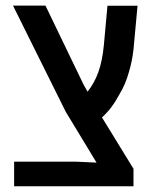

<svg xmlns="http://www.w3.org/2000/svg" viewBox="-20 -650 531 670"><path d="M29.3 0V-85.9H244.6L316.9 -82.5L209 -260.7L25.4 -630.4H138.7L272 -354L285.6 -330.1Q309.6 -360.4 323.2 -398.4Q336.9 -436.5 342.3 -491.2L355 -629.9H460L450.2 -524.9Q448.2 -498 445.8 -477.1Q443.4 -456.1 439.7 -437.7Q436 -419.4 430.2 -399.9Q424.8 -379.9 416.3 -359.1Q407.7 -338.4 393.6 -315.4Q382.8 -294.9 368.7 -276.1Q354.5 -257.3 335.9 -240.2L445.8 -61V0Z"/></svg>

Font: Open Sans
Style: Regular
Weight: 600
Width: 3
Foundry: Ascender Corporation
Version: Version 1.000